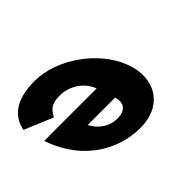

<svg xmlns="http://www.w3.org/2000/svg" viewBox="-239 -925 1205 1205"><g transform="rotate(-45 363.5 -322.5)"><path d="M-64.9 -353.1C-63.3 -345.6 -58 -331.9 -54.6 -323.1C32.1 -98.1 225.1 16.9 420.1 16.9C613.9 16.9 713.9 -135.6 641.6 -323.1C569.9 -509.4 352.4 -661.9 158.6 -661.9C16.1 -661.9 -83.5 -615.6 -109.3 -494.4L81.5 -414.4C113.1 -471.9 139 -485.6 210.3 -485.6C266.5 -485.6 362 -451.9 400.1 -353.1ZM441 -230.6C459.9 -171.9 434.7 -126.9 358.5 -126.9C293.5 -126.9 233.3 -163.1 197.3 -230.6Z"/></g></svg>

Font: Hussar
Style: BdOpOblFour
Weight: 700
Foundry: Cannot Into Space Fonts
Version: Version 2.00